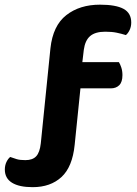

<svg xmlns="http://www.w3.org/2000/svg" viewBox="-32 -693 579 814"><path d="M277.9 -318.4V-429.5H472.1Q477.5 -421.3 482.3 -406.7Q487.1 -392.2 487.1 -374.8Q487.1 -345.3 473.6 -331.8Q460.1 -318.4 437.6 -318.4ZM308.5 -356.9 312.7 -353.9 284.6 -79.3Q275.2 14.6 228.6 57.6Q182 100.5 106.3 100.5Q49.4 100.5 18.9 81.7Q-11.5 62.9 -11.5 25.7Q-11.5 8.3 -4.7 -6.1Q2.2 -20.4 11.3 -27.5Q24.7 -22.7 38.4 -18.4Q52.1 -14.1 75.5 -14.1Q106.2 -14.1 121.4 -30.4Q136.7 -46.7 141 -85.6L181.8 -488Q192.2 -584.4 249.1 -628.8Q305.9 -673.2 391.9 -673.2Q459.1 -673.2 491.8 -655.4Q524.4 -637.5 524.4 -597.5Q524.4 -580.1 517.6 -565.8Q510.7 -551.4 501.6 -544.3Q482.6 -550.2 462.4 -554.4Q442.3 -558.6 414.4 -558.6Q371.8 -558.6 350.2 -540.1Q328.6 -521.5 323.3 -481.7Z"/></svg>

Font: Baloo Bhaina 2
Style: Regular
Weight: 400
Designer: Yesha Goshar, Manish Minz, Shuchita Grover and Ek Type
Foundry: Ek Type
Version: Version 1.700